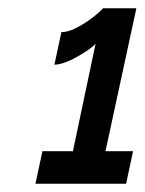

<svg xmlns="http://www.w3.org/2000/svg" viewBox="-20 -836 351 466"><path d="M303 -469 286 -390H66L83 -469H157L212 -730Q206 -723 193.5 -714.5Q181 -706 167 -698Q153 -690 138 -684.5Q123 -679 112 -679L129 -758Q144 -758 161.5 -766.5Q179 -775 194 -785.5Q209 -796 219.5 -805.5Q230 -815 230 -816H311L236 -469Z"/></svg>

Font: PTCRaleway
Style: Bold Italic
Weight: 700
Italic angle: -12°
Designer: Matt McInerney, Pablo Impallari, Rodrigo Fuenzalida
Foundry: Matt McInerney, Pablo Impallari, Rodrigo Fuenzalida
Version: Version 3.000g; ttfautohint (v1.5) -l 8 -r 28 -G 28 -x 14 -D